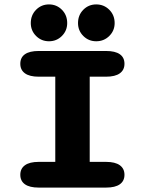

<svg xmlns="http://www.w3.org/2000/svg" viewBox="-20 -850 659 870"><path d="M155.5 0Q114 0 93 -15Q72 -30 72 -58Q72 -86 93 -101.2Q114 -116.5 155.5 -116.5H230.5V-502.5H155.5Q114 -502.5 93 -517.8Q72 -533 72 -561Q72 -589.5 93 -604.2Q114 -619 155.5 -619H460.5Q502 -619 523 -604.2Q544 -589.5 544 -561Q544 -533 523 -517.8Q502 -502.5 460.5 -502.5H386.5V-116.5H460.5Q502 -116.5 523 -101.2Q544 -86 544 -58Q544 -30 523 -15Q502 0 460.5 0ZM202 -663Q167.5 -663 143.5 -687Q119.5 -711 119.5 -745.5Q119.5 -781.5 143.5 -805.8Q167.5 -830 202 -830Q236.5 -830 260.5 -805.8Q284.5 -781.5 284.5 -745.5Q284.5 -711 260.5 -687Q236.5 -663 202 -663ZM416 -663Q381.5 -663 357.5 -687Q333.5 -711 333.5 -745.5Q333.5 -781.5 357.5 -805.8Q381.5 -830 416 -830Q451 -830 475.2 -805.8Q499.5 -781.5 499.5 -745.5Q499.5 -711 475.2 -687Q451 -663 416 -663Z"/></svg>

Font: Sono ExtraLight Monospace
Style: Bold
Weight: 700
Version: Version 2.112